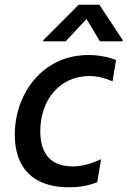

<svg xmlns="http://www.w3.org/2000/svg" viewBox="-20 -787 543 818"><path d="M259.6 -610.8 348.7 -706 405.9 -610.8H501.8L502.8 -616.1L403.4 -766.7H315L164.8 -616.1L163.7 -610.8ZM274.1 11C307.5 11 352.3 6.7 394.5 -11L410.5 -108.7C366.8 -88.8 330.3 -78.1 289.8 -78.1C197.1 -78.1 151.6 -130.7 151.6 -228.7C151.6 -362.2 235.8 -463.1 360.8 -463.1C393.1 -463.1 421.5 -456.3 459.5 -440.7L474.4 -531.6C439.3 -545.1 398.4 -552.6 356.5 -552.6C160.2 -552.6 43 -386.4 43 -213.1C43 -73.9 118.3 11 274.1 11Z"/></svg>

Font: TID UI Medium
Style: Italic
Weight: 500
Italic angle: -9.39999°
Designer: The TID Project Authors
Foundry: Bakken & Bæck
Version: Version 1.001;hotconv 1.0.109;makeotfexe 2.5.65596